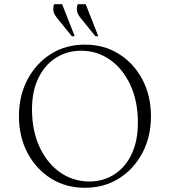

<svg xmlns="http://www.w3.org/2000/svg" viewBox="-20 -882 807 912"><path d="M383 10Q293 10 222.5 -34Q152 -78 111 -155Q70 -232 70 -330Q70 -428 111 -505Q152 -582 222.5 -626Q293 -670 383 -670Q474 -670 544.5 -626Q615 -582 656 -505Q697 -428 697 -330Q697 -232 656 -155Q615 -78 544.5 -34Q474 10 383 10ZM404 -20Q472 -20 524.5 -54.5Q577 -89 606 -151.5Q635 -214 635 -299Q635 -402 599 -479Q563 -556 502 -598.5Q441 -641 366 -641Q298 -641 245 -607Q192 -573 162 -510.5Q132 -448 132 -363Q132 -260 168.5 -182.5Q205 -105 266.5 -62.5Q328 -20 404 -20ZM321 -710 249 -799Q235 -817 233.5 -832Q232 -847 237 -862H275L335 -710ZM433 -710 361 -799Q347 -817 345.5 -832Q344 -847 349 -862H387L447 -710Z"/></svg>

Font: Spectral SC ExtraLight
Style: Regular
Weight: 275
Designer: Jean-Baptiste Levee
Foundry: Production Type
Version: Version 2.001